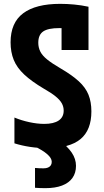

<svg xmlns="http://www.w3.org/2000/svg" viewBox="-20 -760 540 998"><path d="M224 10Q179 10 136 3.5Q93 -3 55 -15V-149Q91 -134 132.5 -125Q174 -116 210 -116Q259 -116 285 -133.5Q311 -151 311 -185Q311 -205 301.5 -222.5Q292 -240 269.5 -258.5Q247 -277 208 -299Q144 -337 106 -372.5Q68 -408 51.5 -448.5Q35 -489 35 -540Q35 -642 100.5 -691Q166 -740 293 -740Q328 -740 365.5 -736.5Q403 -733 440 -725V-500H300V-671L349 -610Q334 -612 318 -613Q302 -614 289 -614Q230 -614 204.5 -596.5Q179 -579 179 -538Q179 -513 189.5 -492Q200 -471 225.5 -450.5Q251 -430 294 -405Q354 -370 389.5 -337.5Q425 -305 440 -267.5Q455 -230 455 -181Q455 -84 398.5 -37Q342 10 224 10ZM216 218Q201 218 187.5 217.5Q174 217 162 216V113Q173 114 184 114.5Q195 115 206 115Q220 115 229.5 111Q239 107 244 99.5Q249 92 249 81Q249 62 225.5 41.5Q202 21 158 0L286 -33Q331 1 353 33.5Q375 66 375 102Q375 139 356.5 165Q338 191 302.5 204.5Q267 218 216 218Z"/></svg>

Font: M PLUS 1 Code
Style: Regular
Weight: 400
Designer: Coji Morishita
Foundry: UNDERFOREST DESIGN
Version: Version 1.005